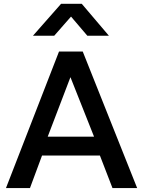

<svg xmlns="http://www.w3.org/2000/svg" viewBox="-20 -964 734 984"><path d="M10.5 0 282.5 -700H404L683 0H556.5L492 -167H195.5L133.5 0ZM224.5 -263.5H462L341 -568.5ZM149 -781 293 -944.5H399L538 -781H427.5L344 -879L258 -781Z"/></svg>

Font: Geologica Thin Roman
Style: Regular
Weight: 400
Version: Version 1.010;gftools[0.9.28]